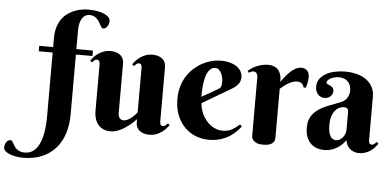

<svg xmlns="http://www.w3.org/2000/svg" viewBox="-233 -884 2521 1235"><g transform="rotate(5 1027.5 -267.0)"><path d="M301.8 -726.1Q288.1 -726.1 275.9 -720.2Q263.7 -714.4 254.6 -701.4Q245.6 -688.5 240.2 -668.5Q234.9 -648.4 234.9 -620.1V-500H341.8V-464.8H234.9V-80.1Q234.9 -13.7 217.5 42.5Q200.2 98.6 165 139.4Q129.9 180.2 77.1 203.1Q24.4 226.1 -45.9 226.1Q-70.8 226.1 -93.8 221.9Q-116.7 217.8 -134.3 210.4Q-151.9 203.1 -162.4 193.1Q-172.9 183.1 -172.9 170.9Q-172.9 162.1 -170.4 153.1Q-168 144 -163.1 136.7Q-158.2 129.4 -151.1 124.8Q-144 120.1 -134.8 120.1Q-129.4 120.1 -125.2 125.5Q-121.1 130.9 -116.7 138.7Q-112.3 146.5 -106.7 156Q-101.1 165.5 -92.3 173.3Q-83.5 181.2 -70.6 186.5Q-57.6 191.9 -39.1 191.9Q-14.2 191.9 4.9 181.9Q23.9 171.9 37.6 154.3Q51.3 136.7 60.5 112.8Q69.8 88.9 75.2 61.5Q80.6 34.2 82.8 4.4Q85 -25.4 85 -55.2V-464.8H-4.9V-500H85V-557.1Q85 -600.1 95.5 -632.1Q106 -664.1 123.3 -686.5Q140.6 -709 162.6 -723.1Q184.6 -737.3 207.3 -745.6Q230 -753.9 251.5 -756.8Q272.9 -759.8 289.1 -759.8Q323.7 -759.8 350.6 -754.6Q377.4 -749.5 395.5 -741Q413.6 -732.4 422.9 -721.2Q432.1 -710 432.1 -698.2Q432.1 -689.5 429.4 -680.4Q426.8 -671.4 421.9 -663.8Q417 -656.2 409.9 -651.6Q402.8 -647 394 -647Q388.7 -647 384.3 -652.8Q379.9 -658.7 375 -667.5Q370.1 -676.3 364.3 -686.5Q358.4 -696.8 349.9 -705.6Q341.3 -714.4 329.6 -720.2Q317.9 -726.1 301.8 -726.1Z M813 -85Q813 -80.6 813.5 -75.4Q814 -70.3 815.9 -65.7Q817.9 -61 821.8 -58.1Q825.7 -55.2 833 -55.2Q842.3 -55.2 849.6 -61.8Q856.9 -68.4 863.3 -75.2L875 -64.9Q867.7 -54.7 856.7 -42.2Q845.7 -29.8 830.1 -18.6Q814.5 -7.3 794.4 0.2Q774.4 7.8 749 7.8Q727.5 7.8 711.7 2.2Q695.8 -3.4 684.8 -12.9Q673.8 -22.5 668.5 -35.4Q663.1 -48.3 663.1 -63V-85Q638.7 -58.6 611.8 -38.6Q600.1 -29.8 586.9 -21.5Q573.7 -13.2 559.6 -6.6Q545.4 0 530.3 3.9Q515.1 7.8 500 7.8Q470.7 7.8 450 -2.7Q429.2 -13.2 416.5 -30.3Q403.8 -47.4 397.9 -68.8Q392.1 -90.3 392.1 -111.8V-414.1Q392.1 -418.5 391.6 -423.6Q391.1 -428.7 389.2 -433.3Q387.2 -438 383.3 -440.9Q379.4 -443.8 372.1 -443.8Q363.3 -443.8 355.7 -437.3Q348.1 -430.7 342.3 -423.8L330.1 -434.1Q337.4 -444.3 348.4 -456.8Q359.4 -469.2 375 -480.5Q390.6 -491.7 410.9 -499.3Q431.2 -506.8 456.1 -506.8Q477.5 -506.8 493.7 -501.2Q509.8 -495.6 520.5 -486.1Q531.2 -476.6 536.6 -463.6Q542 -450.7 542 -436V-109.9Q542 -103 544.2 -95.9Q546.4 -88.9 550.5 -83Q554.7 -77.1 561 -73.5Q567.4 -69.8 576.2 -69.8Q590.3 -69.8 604.5 -77.1Q618.7 -84.5 630.4 -94.5Q642.1 -104.5 650.6 -114.3Q659.2 -124 663.1 -128.9V-414.1Q663.1 -418.5 662.6 -423.6Q662.1 -428.7 660.2 -433.3Q658.2 -438 654.3 -440.9Q650.4 -443.8 643.1 -443.8Q634.3 -443.8 626.7 -437.3Q619.1 -430.7 613.3 -423.8L601.1 -434.1Q608.4 -444.3 619.4 -456.8Q630.4 -469.2 646 -480.5Q661.6 -491.7 681.9 -499.3Q702.1 -506.8 727.1 -506.8Q748.5 -506.8 764.6 -501.2Q780.8 -495.6 791.5 -486.1Q802.2 -476.6 807.6 -463.6Q813 -450.7 813 -436Z M1067.4 -224.1Q1067.4 -208.5 1072 -190.2Q1076.7 -171.9 1085.4 -153.3Q1094.2 -134.8 1107.2 -117.9Q1120.1 -101.1 1137 -87.9Q1153.8 -74.7 1174.3 -66.9Q1194.8 -59.1 1219.2 -59.1Q1236.3 -59.1 1251 -63Q1265.6 -66.9 1278.3 -73.7Q1291 -80.6 1302.7 -89.6Q1314.5 -98.6 1326.2 -108.9L1338.4 -97.2Q1327.1 -82 1309.6 -64Q1292 -45.9 1267.1 -30Q1242.2 -14.2 1209 -3.7Q1175.8 6.8 1133.3 6.8Q1090.8 6.8 1050.5 -8.5Q1010.3 -23.9 979 -54.7Q947.8 -85.4 929 -131.3Q910.2 -177.2 910.2 -238.8Q910.2 -283.2 921.4 -320.3Q932.6 -357.4 951.9 -387.2Q971.2 -417 996.8 -439.5Q1022.5 -461.9 1050.8 -476.8Q1079.1 -491.7 1108.6 -499.3Q1138.2 -506.8 1165.5 -506.8Q1201.7 -506.8 1228.5 -499Q1255.4 -491.2 1273.2 -478Q1291 -464.8 1299.8 -447.5Q1308.6 -430.2 1308.6 -411.1Q1308.6 -388.2 1295.4 -369.9Q1282.2 -351.6 1260.3 -337.9ZM1165.5 -323.2Q1171.9 -327.1 1176 -330.8Q1180.2 -334.5 1182.6 -339.6Q1185.1 -344.7 1186.3 -352.3Q1187.5 -359.9 1187.5 -371.1Q1187.5 -383.3 1184.8 -398.2Q1182.1 -413.1 1175.8 -426.3Q1169.4 -439.5 1159.7 -448.2Q1149.9 -457 1136.2 -457Q1118.7 -457 1106.2 -446.5Q1093.8 -436 1085.7 -419.4Q1077.6 -402.8 1073 -381.6Q1068.4 -360.4 1065.9 -338.9Q1063.5 -317.4 1063 -297.6Q1062.5 -277.8 1062.5 -264.2Z M1560.1 -403.8Q1578.6 -432.1 1599.6 -455.1Q1608.4 -464.8 1618.7 -474.1Q1628.9 -483.4 1639.9 -490.7Q1650.9 -498 1662.6 -502.4Q1674.3 -506.8 1686 -506.8Q1710.9 -506.8 1725.1 -491.9Q1739.3 -477.1 1739.3 -450.2Q1739.3 -433.6 1736.6 -418.2Q1733.9 -402.8 1726.1 -380.9H1712.4Q1709.5 -396 1698.7 -406Q1688 -416 1667.5 -416Q1652.3 -416 1637.7 -410.4Q1623 -404.8 1609.1 -396.5Q1595.2 -388.2 1582.8 -378.4Q1570.3 -368.7 1560.1 -359.9V-43Q1560.1 -36.6 1558.1 -27.8Q1556.2 -19 1548.6 -11.2Q1541 -3.4 1526.1 2.2Q1511.2 7.8 1485.4 7.8Q1459.5 7.8 1444.6 1.7Q1429.7 -4.4 1421.9 -12.7Q1414.1 -21 1412.1 -29.8Q1410.2 -38.6 1410.2 -43.9V-420.9Q1410.2 -435.1 1403.6 -445.6Q1397 -456.1 1381.3 -456.1Q1373 -456.1 1367.2 -453.1Q1361.3 -450.2 1354.5 -444.8L1344.2 -457Q1355.5 -466.3 1369.4 -475.3Q1383.3 -484.4 1399.4 -491.2Q1415.5 -498 1434.1 -502.4Q1452.6 -506.8 1473.1 -506.8Q1494.1 -506.8 1509 -501.2Q1523.9 -495.6 1533.4 -486.6Q1543 -477.5 1548.3 -466.3Q1553.7 -455.1 1556.4 -443.6Q1559.1 -432.1 1559.6 -421.6Q1560.1 -411.1 1560.1 -403.8Z M2011.2 -252.9Q2011.2 -265.1 2003.4 -271.5Q1995.6 -277.8 1983.4 -277.8Q1966.3 -277.8 1950.9 -270Q1935.5 -262.2 1923.8 -247.1Q1912.1 -231.9 1905.3 -209.7Q1898.4 -187.5 1898.4 -158.2Q1898.4 -129.9 1902.6 -111.3Q1906.7 -92.8 1913.8 -81.8Q1920.9 -70.8 1930.2 -66.4Q1939.5 -62 1949.7 -62Q1962.4 -62 1973.6 -68.6Q1984.9 -75.2 1993.2 -85.4Q2001.5 -95.7 2006.3 -108.4Q2011.2 -121.1 2011.2 -133.8ZM1933.6 -466.8Q1917 -466.8 1902.8 -462.9Q1888.7 -459 1878.4 -453.1Q1868.2 -447.3 1862.3 -440.2Q1856.4 -433.1 1856.4 -426.8Q1856.4 -419.4 1864 -416.3Q1871.6 -413.1 1880.9 -408.9Q1890.1 -404.8 1897.7 -397.2Q1905.3 -389.6 1905.3 -374Q1905.3 -363.8 1901.1 -355.2Q1897 -346.7 1889.9 -340.1Q1882.8 -333.5 1873.3 -329.8Q1863.8 -326.2 1853.5 -326.2Q1826.2 -326.2 1809.3 -344.7Q1792.5 -363.3 1792.5 -394Q1792.5 -423.8 1808.1 -445.1Q1823.7 -466.3 1848.9 -480Q1874 -493.7 1905.8 -500.2Q1937.5 -506.8 1969.2 -506.8Q2007.3 -506.8 2042 -498.5Q2076.7 -490.2 2103.3 -472.2Q2129.9 -454.1 2145.8 -426.3Q2161.6 -398.4 2161.6 -358.9V-83Q2161.6 -78.6 2162.1 -73.2Q2162.6 -67.9 2164.6 -63.5Q2166.5 -59.1 2170.4 -56.2Q2174.3 -53.2 2181.6 -53.2Q2190.4 -53.2 2198 -59.8Q2205.6 -66.4 2211.4 -73.2L2223.6 -63Q2216.3 -52.7 2206.1 -40.5Q2195.8 -28.3 2181.2 -17.6Q2166.5 -6.8 2147 0.5Q2127.4 7.8 2102.5 7.8Q2071.8 7.8 2047.9 -10.5Q2023.9 -28.8 2016.6 -66.9Q2001 -45.9 1984.1 -31.7Q1967.3 -17.6 1949.7 -8.8Q1932.1 0 1914.3 3.9Q1896.5 7.8 1878.4 7.8Q1855 7.8 1833 0.5Q1811 -6.8 1793.7 -22.7Q1776.4 -38.6 1765.9 -64Q1755.4 -89.4 1755.4 -126Q1755.4 -170.4 1772.9 -198.7Q1790.5 -227.1 1819.1 -246.3Q1847.7 -265.6 1884 -279.3Q1920.4 -293 1958.5 -308.1Q1986.8 -319.3 1999.8 -341.6Q2012.7 -363.8 2012.7 -387.2Q2012.7 -423.3 1991.5 -445.1Q1970.2 -466.8 1933.6 -466.8Z"/></g></svg>

Font: Berkshire Swash
Style: Regular
Weight: 400
Designer: Astigmatic (AOETI)
Foundry: Astigmatic (AOETI)
Version: Version 1.001